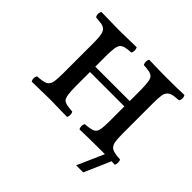

<svg xmlns="http://www.w3.org/2000/svg" viewBox="-143 -575 844 844"><g transform="rotate(45 279.0 -153.5)"><path d="M106.9 -307.1Q106.9 -353 100.6 -370.6Q94.2 -388.2 75.2 -393.1Q67.4 -395 64 -395Q61.5 -395.5 35.2 -397.9Q32.7 -400.4 30.8 -408.2Q29.3 -414.6 30.8 -420.9Q32.7 -428.7 35.2 -431.2Q115.2 -429.2 146 -429.2Q177.7 -429.2 253.9 -431.2Q255.9 -429.2 257.8 -420.9Q259.3 -414.6 257.8 -408.2Q255.9 -399.9 253.9 -397.9Q251 -397.9 245.8 -397.5Q240.7 -397 238.8 -397Q226.6 -395.5 220 -394Q213.4 -392.6 206.1 -388.9Q198.7 -385.3 194.8 -377.9Q190.9 -370.6 189 -358.9Q186 -339.4 186 -307.1V-242.2H399.9V-307.1Q399.9 -338.9 397 -358.9Q395 -371.1 391.4 -378.4Q387.7 -385.7 380.1 -389.4Q372.6 -393.1 366.5 -394.3Q360.4 -395.5 347.2 -397Q345.7 -397 340.3 -397.5Q335 -397.9 332 -397.9Q330.1 -399.9 328.1 -408.2Q326.7 -414.6 328.1 -420.9Q330.1 -429.2 332 -431.2Q404.3 -429.2 439 -429.2Q515.6 -429.2 550.8 -431.2Q553.2 -428.7 555.2 -420.9Q556.6 -414.6 555.2 -408.2Q553.2 -400.4 550.8 -397.9Q533.2 -396.5 522 -395Q487.3 -390.6 481.9 -358.9Q479 -339.4 479 -307.1V-122.1Q479 -89.8 481.9 -69.8Q485.8 -47.4 502 -39.1Q517.6 -32.2 550.8 -30.8Q555.2 -26.4 555.2 -14.4Q555.2 -2.4 550.8 2Q537.6 2 530.8 1L477.1 124H433.1L487.8 0Q383.8 0 332 2Q330.1 0 328.1 -7.8Q326.7 -14.6 328.1 -21Q330.1 -28.8 332 -30.8Q335 -30.8 340.3 -31.5Q345.7 -32.2 347.2 -32.2Q349.6 -32.7 353.8 -33.2Q357.9 -33.7 359.9 -34.2Q375.5 -36.6 383.5 -42Q391.6 -47.4 395 -59.1Q399.9 -75.7 399.9 -122.1V-209H186V-122.1Q186 -89.8 189 -69.8Q190.9 -57.6 194.6 -50.3Q198.2 -43 205.8 -39.6Q213.4 -36.1 219.2 -34.9Q225.1 -33.7 238.8 -32.2Q240.2 -32.2 245.6 -31.5Q251 -30.8 253.9 -30.8Q255.9 -28.8 257.8 -21Q259.3 -14.6 257.8 -7.8Q255.9 0 253.9 2Q181.6 0 147 0Q115.2 0 35.2 2Q32.7 -0.5 30.8 -7.8Q29.3 -14.6 30.8 -21Q32.7 -28.3 35.2 -30.8Q38.1 -30.8 43 -31.5Q47.9 -32.2 49.8 -32.2Q60.1 -33.2 65.4 -34.2Q70.8 -35.2 78.6 -37.6Q86.4 -40 90.6 -43.7Q94.7 -47.4 98.6 -54Q102.5 -60.5 104 -69.8Q106.9 -89.8 106.9 -122.1Z"/></g></svg>

Font: Common Serif
Style: Regular
Weight: 400
Designer: Philipp H. Poll, Khaled Hosny
Foundry: Stefan Peev, Context Ltd.
Version: Version 1.026